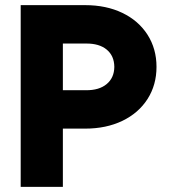

<svg xmlns="http://www.w3.org/2000/svg" viewBox="-20 -727 664 747"><path d="M60.5 -707H311.5Q393.1 -707 456.1 -676.8Q519 -646.5 554 -591.8Q588.9 -537.1 588.9 -466.8Q588.9 -396.5 554 -341.8Q519 -287.1 456.1 -256.8Q393.1 -226.6 311.5 -226.6H224.6V0H60.5ZM314.5 -376Q365.7 -375.5 395 -399.9Q424.3 -424.3 424.8 -466.8Q424.3 -509.8 395.3 -533.9Q366.2 -558.1 314.5 -557.6H224.6V-376Z"/></svg>

Font: Wanted Sans ExtraBold
Style: Regular
Weight: 800
Designer: Original Design by Kil Hyung-jin and Kang Hanbin, Wanted Lab, Inc; Hangeul from Source Han Sans by Jang Soo-young and Ka
Foundry: Wanted Lab, Inc.
Version: Version 1.003